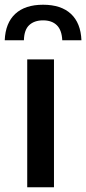

<svg xmlns="http://www.w3.org/2000/svg" viewBox="-58 -791 364 811"><path d="M-38 -621Q-35 -694 6.5 -732.5Q48 -771 124 -771Q200 -771 241.5 -732.5Q283 -694 286 -621H205Q203 -664 182 -684.5Q161 -705 124 -705Q87 -705 65.5 -685Q44 -665 43 -621ZM57 -540H170V0H57Z"/></svg>

Font: Encode Sans Compressed
Style: SemiBold
Weight: 600
Designer: Pablo Impallari, Andres Torresi
Foundry: Pablo Impallari, Andres Torresi
Version: Version 1.000; ttfautohint (v1.00) -l 8 -r 50 -G 200 -x 14 -